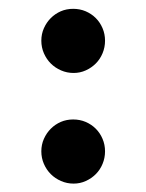

<svg xmlns="http://www.w3.org/2000/svg" viewBox="-20 -418 340 446"><path d="M76 -66.5Q76 -82 82 -95.5Q88 -109 98 -119Q108 -129 121.2 -134.8Q134.5 -140.5 150 -140.5Q165.5 -140.5 179 -134.8Q192.5 -129 202.5 -119Q212.5 -109 218.2 -95.5Q224 -82 224 -66.5Q224 -51 218.2 -37.2Q212.5 -23.5 202.5 -13.5Q192.5 -3.5 179.2 2.5Q166 8.5 151 8.5Q135.5 8.5 121.8 2.5Q108 -3.5 98 -13.5Q88 -23.5 82 -37.2Q76 -51 76 -66.5ZM76 -323.5Q76 -339 82 -352.5Q88 -366 98 -376Q108 -386 121.2 -391.8Q134.5 -397.5 150 -397.5Q165.5 -397.5 179 -391.8Q192.5 -386 202.5 -376Q212.5 -366 218.2 -352.5Q224 -339 224 -323.5Q224 -308 218.2 -294.2Q212.5 -280.5 202.5 -270.5Q192.5 -260.5 179.2 -254.5Q166 -248.5 151 -248.5Q135.5 -248.5 121.8 -254.5Q108 -260.5 98 -270.5Q88 -280.5 82 -294.2Q76 -308 76 -323.5Z"/></svg>

Font: B612
Style: Regular
Weight: 400
Designer: Nicolas Chauveau, Thomas Paillot, Jonathan Favre-Lamarine, Jean-Luc Vinot
Foundry: AIRBUS
Version: Version 1.008